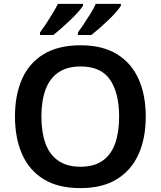

<svg xmlns="http://www.w3.org/2000/svg" viewBox="-20 -958 827 988"><path d="M394 10Q279 10 204.5 -36Q130 -82 93.5 -165Q57 -248 57 -359Q57 -469 93.5 -551.5Q130 -634 205 -679.5Q280 -725 395 -725Q507 -725 581.5 -679.5Q656 -634 693 -551.5Q730 -469 730 -358Q730 -247 693 -164.5Q656 -82 581.5 -36Q507 10 394 10ZM394 -100Q464 -100 508 -131Q552 -162 572.5 -220Q593 -278 593 -358Q593 -479 546.5 -547.5Q500 -616 395 -616Q325 -616 280 -585Q235 -554 214 -496Q193 -438 193 -358Q193 -278 214 -220Q235 -162 280 -131Q325 -100 394 -100ZM602 -928Q594 -915 576.5 -895Q559 -875 536 -853Q513 -831 490.5 -811.5Q468 -792 450 -778H381V-791Q395 -810 412 -835.5Q429 -861 446 -888.5Q463 -916 473 -938H602ZM407 -928Q399 -915 381 -895Q363 -875 340 -853Q317 -831 294.5 -811.5Q272 -792 255 -778H186V-791Q200 -810 217 -835.5Q234 -861 250.5 -888.5Q267 -916 278 -938H407Z"/></svg>

Font: Noto Sans Symbols SemiBold
Style: Regular
Weight: 600
Version: Version 2.002